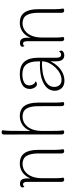

<svg xmlns="http://www.w3.org/2000/svg" viewBox="722 -1490 780 2263"><g transform="rotate(-90 1111.5 -358.0)"><path d="M126 9Q114 9 107 1Q100 -7 100 -20V-426Q99 -454 92.5 -465Q86 -476 71 -476Q65 -476 57 -473Q49 -470 44 -459Q34 -471 34 -483Q34 -496 46 -504Q58 -512 78 -512Q111 -512 126 -491Q141 -470 141 -428V-332L127 -321Q132 -381 158.5 -424.5Q185 -468 226.5 -491Q268 -514 316 -514Q399 -514 438 -459.5Q477 -405 477 -301V-94Q478 -65 480 -40.5Q482 -16 486 -2Q482 2 476 5.5Q470 9 461 9Q449 9 442 1.5Q435 -6 435 -19V-299Q434 -390 405 -436Q376 -482 308 -482Q284 -482 255 -470.5Q226 -459 200.5 -432Q175 -405 159 -359.5Q143 -314 143 -246Q143 -178 143 -135Q143 -92 143.5 -66Q144 -40 146 -26Q148 -12 151 -2Q147 2 141 5.5Q135 9 126 9Z M683 9Q672 9 665.5 1Q659 -7 659 -20L658 -701Q658 -715 664.5 -721.5Q671 -728 682 -728Q692 -729 698.5 -725.5Q705 -722 709 -718Q706 -705 704 -683.5Q702 -662 701 -619L700 -332L686 -321Q691 -381 717.5 -424.5Q744 -468 785.5 -491Q827 -514 874 -514Q956 -514 995 -459.5Q1034 -405 1034 -301V-94Q1034 -65 1036 -40.5Q1038 -16 1042 -2Q1038 2 1032 5.5Q1026 9 1017 9Q1006 9 999.5 1.5Q993 -6 993 -19L992 -299Q992 -390 963 -436Q934 -482 866 -482Q841 -482 812.5 -470.5Q784 -459 758.5 -432.5Q733 -406 716.5 -360Q700 -314 700 -246Q700 -178 700.5 -135Q701 -92 701.5 -66Q702 -40 704 -26Q706 -12 708 -2Q705 2 699 5.5Q693 9 683 9Z M1593 10Q1556 10 1538.5 -14.5Q1521 -39 1521 -83V-205L1536 -194Q1515 -130 1477 -83.5Q1439 -37 1391 -12.5Q1343 12 1293 12Q1234 12 1204 -21Q1174 -54 1174 -103Q1174 -140 1192 -170.5Q1210 -201 1245.5 -224Q1281 -247 1333 -261Q1376 -272 1426 -275.5Q1476 -279 1520 -275V-301Q1520 -392 1483.5 -438Q1447 -484 1365 -484Q1337 -484 1307 -477Q1277 -470 1257 -452Q1237 -434 1237 -399Q1237 -380 1248.5 -358Q1260 -336 1285 -329Q1278 -319 1269 -315.5Q1260 -312 1253 -312Q1228 -312 1211.5 -339.5Q1195 -367 1195 -396Q1195 -455 1243 -484.5Q1291 -514 1371 -514Q1470 -514 1516.5 -459.5Q1563 -405 1563 -300V-80Q1563 -27 1601 -27Q1610 -27 1620.5 -33.5Q1631 -40 1637 -52Q1642 -45 1644.5 -39.5Q1647 -34 1647 -28Q1647 -11 1630 -0.5Q1613 10 1593 10ZM1307 -22Q1343 -23 1380 -42.5Q1417 -62 1448.5 -95Q1480 -128 1500 -168.5Q1520 -209 1521 -251Q1495 -254 1461 -252Q1427 -250 1394.5 -245Q1362 -240 1338 -232Q1281 -215 1250 -184Q1219 -153 1219 -108Q1219 -75 1238.5 -48.5Q1258 -22 1307 -22Z M1784 9Q1772 9 1765 1Q1758 -7 1758 -20V-426Q1757 -454 1750.5 -465Q1744 -476 1729 -476Q1723 -476 1715 -473Q1707 -470 1702 -459Q1692 -471 1692 -483Q1692 -496 1704 -504Q1716 -512 1736 -512Q1769 -512 1784 -491Q1799 -470 1799 -428V-332L1785 -321Q1790 -381 1816.5 -424.5Q1843 -468 1884.5 -491Q1926 -514 1974 -514Q2057 -514 2096 -459.5Q2135 -405 2135 -301V-94Q2136 -65 2138 -40.5Q2140 -16 2144 -2Q2140 2 2134 5.5Q2128 9 2119 9Q2107 9 2100 1.5Q2093 -6 2093 -19V-299Q2092 -390 2063 -436Q2034 -482 1966 -482Q1942 -482 1913 -470.5Q1884 -459 1858.5 -432Q1833 -405 1817 -359.5Q1801 -314 1801 -246Q1801 -178 1801 -135Q1801 -92 1801.5 -66Q1802 -40 1804 -26Q1806 -12 1809 -2Q1805 2 1799 5.5Q1793 9 1784 9Z"/></g></svg>

Font: Arima ExtraLight
Style: Regular
Weight: 250
Designer: Joana Correia and Natanael Gama
Foundry: NDISCOVER
Version: Version 1.101;gftools[0.9.23]